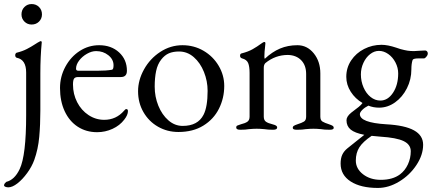

<svg xmlns="http://www.w3.org/2000/svg" viewBox="-40 -637 2130 947"><path d="M0 0ZM-20 277Q-20 272 -16 267Q-12 262 -9 260Q32 250 57 197Q89 130 89 -69V-279Q89 -343 43 -352Q39 -353 37 -356.5Q35 -360 35 -365Q35 -369 37 -372.5Q39 -376 42 -377Q71 -384 93 -395.5Q115 -407 128.5 -416Q142 -425 146 -427Q158 -434 159 -434Q166 -434 166 -429Q159 -357 159 -275V-91Q159 -22 153.5 38.5Q148 99 129 152Q117 185 94 216.5Q71 248 46 267.5Q21 287 1 287Q-6 287 -13 284.5Q-20 282 -20 277ZM66 -566Q66 -588 80.5 -602.5Q95 -617 116 -617Q138 -617 152.5 -602.5Q167 -588 167 -566Q167 -545 152.5 -530.5Q138 -516 116 -516Q95 -516 80.5 -530.5Q66 -545 66 -566Z M256 -203Q256 -259 282.5 -308Q309 -357 353 -385.5Q397 -414 449 -414Q509 -414 547.5 -378.5Q586 -343 586 -288Q586 -257 556 -257H345Q331 -257 325.5 -249.5Q320 -242 320 -220Q320 -173 340.5 -133Q361 -93 396.5 -69.5Q432 -46 474 -46Q533 -46 572 -91Q578 -99 583 -99Q591 -99 591 -89Q591 -70 573 -47Q551 -18 515 -1.5Q479 15 439 15Q385 15 343.5 -12Q302 -39 279 -88.5Q256 -138 256 -203ZM438 -288Q485 -288 512 -293Q520 -294 520 -315Q520 -344 494.5 -364.5Q469 -385 434 -385Q412 -385 388.5 -371.5Q365 -358 350 -338Q335 -318 335 -298Q335 -288 347 -288Z M641 -187Q641 -242 670.5 -295Q700 -348 750.5 -381Q801 -414 860 -414Q917 -414 964 -386.5Q1011 -359 1038.5 -312.5Q1066 -266 1066 -213Q1066 -153 1040 -101Q1014 -49 963 -17.5Q912 14 840 14Q785 14 739.5 -12Q694 -38 667.5 -84Q641 -130 641 -187ZM964 -71Q984 -110 984 -189Q984 -237 966 -282Q948 -327 916 -355Q884 -383 843 -383Q814 -383 793 -374Q772 -365 755 -343Q737 -320 730 -286.5Q723 -253 723 -210Q723 -160 741 -115.5Q759 -71 790.5 -43.5Q822 -16 861 -16Q936 -16 964 -71Z M1125 -8Q1125 -15 1130 -17.5Q1135 -20 1148 -24Q1169 -29 1180 -36.5Q1191 -44 1191 -62V-277Q1191 -309 1184 -326Q1177 -343 1154 -349Q1144 -352 1144 -362Q1144 -373 1153 -374Q1184 -382 1205.5 -394Q1227 -406 1253 -425Q1260 -430 1264 -430Q1269 -430 1269 -423L1267 -402Q1266 -394 1265 -382.5Q1264 -371 1264 -359Q1264 -349 1266 -347Q1302 -381 1341 -397.5Q1380 -414 1427 -414Q1475 -414 1507.5 -374Q1540 -334 1540 -275V-62Q1540 -44 1550.5 -37.5Q1561 -31 1583 -24Q1595 -20 1600.5 -16.5Q1606 -13 1606 -6Q1606 3 1586 3Q1559 3 1543 0Q1523 -2 1506 -2Q1490 -2 1468 0Q1452 3 1424 3Q1404 3 1404 -6Q1404 -13 1409.5 -16.5Q1415 -20 1427 -24Q1449 -31 1459.5 -37.5Q1470 -44 1470 -62V-272Q1470 -315 1445.5 -340Q1421 -365 1380 -366Q1318 -366 1269 -326Q1261 -318 1261 -303V-62Q1261 -44 1272 -36.5Q1283 -29 1304 -24Q1316 -21 1321.5 -17.5Q1327 -14 1327 -8Q1327 3 1307 3Q1281 3 1264 0Q1242 -2 1226 -2Q1210 -2 1188 0Q1172 3 1145 3Q1125 3 1125 -8Z M2070 -373Q2070 -364 2060 -354Q2055 -349 2052 -349H2025Q1998 -349 1995 -341Q1989 -323 1989 -295Q1989 -245 1967 -201.5Q1945 -158 1908.5 -132Q1872 -106 1830 -106Q1801 -106 1777 -116Q1759 -107 1747 -95Q1735 -83 1735 -74Q1735 -32 1865 -24Q1957 -19 2002 6Q2047 31 2047 77Q2047 127 2014 177Q1981 227 1929 258.5Q1877 290 1824 290Q1739 290 1689.5 258Q1640 226 1640 170Q1640 144 1648 126.5Q1656 109 1673 95L1713 63L1757 28Q1710 19 1689.5 2Q1669 -15 1669 -44Q1669 -62 1692 -81Q1716 -99 1729 -109.5Q1742 -120 1748 -129Q1712 -150 1690 -184.5Q1668 -219 1668 -258Q1668 -303 1692 -339Q1716 -375 1756 -395.5Q1796 -416 1842 -416Q1872 -416 1914 -402Q1921 -399 1935 -395Q1957 -389 1971 -387Q1985 -385 2002 -385Q2013 -385 2035 -387L2057 -388Q2062 -388 2066 -384Q2070 -380 2070 -373ZM1924 -275Q1924 -303 1910.5 -329Q1897 -355 1875 -370.5Q1853 -386 1829 -386Q1806 -386 1785.5 -370Q1765 -354 1752.5 -327Q1740 -300 1740 -270Q1740 -236 1753 -206Q1766 -176 1788 -158.5Q1810 -141 1836 -141Q1873 -141 1898.5 -179.5Q1924 -218 1924 -275ZM1836 37Q1807 35 1793 33Q1750 62 1732.5 89.5Q1715 117 1715 155Q1715 195 1750.5 222.5Q1786 250 1838 250Q1897 250 1933 223Q1958 204 1972 173.5Q1986 143 1986 109Q1986 76 1951 59Q1916 42 1836 37Z"/></svg>

Font: EB Garamond
Style: Regular
Weight: 400
Designer: Georg Duffner and Octavio Pardo
Foundry: Georg Duffner
Version: Version 1.000; ttfautohint (v1.6)